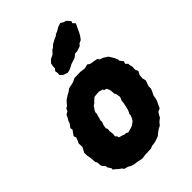

<svg xmlns="http://www.w3.org/2000/svg" viewBox="-230 -865 982 982"><g transform="rotate(-45 261.0 -373.5)"><path d="M205 20 191 18 173 14 151 11 133 5 122 -2 100 -8 94 -17 79 -28 68 -38 56 -47V-57L45 -73L42 -87L31 -98L27 -107L26 -127L20 -139L19 -151L18 -168L14 -188L13 -210L28 -239L27 -265L33 -277L40 -296L35 -309L45 -324L55 -337L52 -350L67 -370L71 -383L78 -393L87 -413L103 -422L108 -435L122 -444L129 -453L141 -466L164 -481L176 -487L192 -499L221 -505L230 -508L249 -517H267L289 -518L322 -514L343 -520L357 -511L381 -507L400 -503L407 -493L426 -486L438 -478L449 -471L457 -458L465 -445L473 -426L474 -416L488 -399L483 -385L495 -373V-364L499 -349L498 -327L505 -311L495 -292L493 -269L498 -250L487 -220V-203L482 -189L471 -167L469 -153L464 -135L454 -115L447 -99L430 -91L422 -79L414 -64L397 -51L385 -36L368 -27L355 -18L341 -6L324 1L304 7L285 9L270 15L250 16L225 17ZM246 -125 271 -132 285 -137 294 -144 304 -152 312 -166 317 -179V-189L322 -197L327 -209L330 -222L332 -231L336 -249L337 -264L343 -276L345 -286L341 -309L336 -316L335 -335L333 -347L329 -354L326 -362L311 -366L310 -373L288 -379L269 -378L252 -376L237 -362L227 -352L218 -347L212 -337L205 -328L200 -317V-305L196 -295L193 -281L189 -271L190 -259L183 -240L180 -222L185 -212L183 -197L185 -186L186 -173L184 -159L192 -152L194 -142L213 -136L224 -132L237 -131ZM244 -560 220 -568 205 -582 206 -598 203 -610 213 -623V-636L217 -655L232 -670L254 -681L271 -699L280 -704L294 -717L317 -729L333 -736L339 -742L356 -749L376 -761L396 -767L411 -758L425 -754L443 -734L439 -723L451 -711L448 -702L442 -690L432 -668L421 -648L408 -631L392 -624L383 -613L356 -604L339 -603L322 -589L288 -578L263 -565Z"/></g></svg>

Font: Winky Rough
Style: Bold Italic
Weight: 700
Italic angle: -8.97852°
Designer: Simon Atzbach
Foundry: typofactur
Version: Version 1.206; ttfautohint (v1.8.4.7-5d5b)